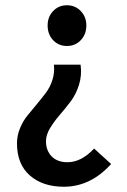

<svg xmlns="http://www.w3.org/2000/svg" viewBox="-20 -523 484 734"><path d="M44.9 24.9Q44.9 -4.4 56.4 -32.5Q67.9 -60.5 84.7 -81.1Q101.6 -101.6 120.8 -124.8Q140.1 -147.9 155.8 -168.7Q171.4 -189.5 180.4 -217.5Q189.5 -245.6 186 -275.9H288.1Q293.5 -235.4 282 -198.7Q270.5 -162.1 250 -135Q229.5 -107.9 208.3 -83.5Q187 -59.1 171.4 -33.2Q155.8 -7.3 155.8 17.1Q155.8 52.7 177.7 75Q199.7 97.2 237.8 97.2Q291 97.2 339.8 44.9L404.8 104Q326.2 190.9 224.1 190.9Q143.1 190.9 94 147.7Q44.9 104.5 44.9 24.9ZM162.1 -425.8Q162.1 -458.5 183.1 -480.7Q204.1 -502.9 235.8 -502.9Q267.6 -502.9 288.8 -480.7Q310.1 -458.5 310.1 -425.8Q310.1 -391.6 288.8 -369.4Q267.6 -347.2 235.8 -347.2Q204.1 -347.2 183.1 -369.4Q162.1 -391.6 162.1 -425.8Z"/></svg>

Font: Source Sans Pro Semibold
Style: Regular
Weight: 600
Designer: Paul D. Hunt
Foundry: Adobe Systems Incorporated
Version: Version 2.020;PS 2.0;hotconv 1.0.86;makeotf.lib2.5.63406